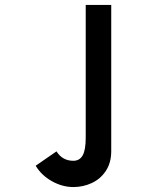

<svg xmlns="http://www.w3.org/2000/svg" viewBox="-20 -731 640 775"><path d="M276 -82Q301.5 -82 313.8 -104Q326 -126 326 -175V-711H429V-121Q429 -74 407.2 -41.2Q385.5 -8.5 350.5 7.8Q315.5 24 276 24Q231.5 24 189.2 0.2Q147 -23.5 124 -62L208 -120Q232 -82 276 -82Z"/></svg>

Font: JuliaMono
Style: Bold
Weight: 700
Monospace: yes
Designer: cormullion
Foundry: corm
Version: Version 0.055; ttfautohint (v1.8.4)